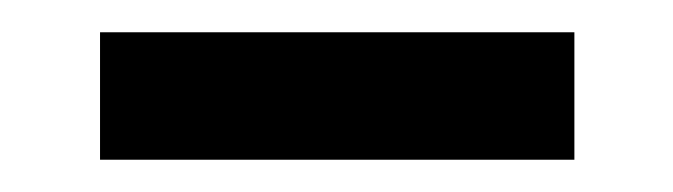

<svg xmlns="http://www.w3.org/2000/svg" viewBox="-20 -669 417 119"><path d="M336 -570H42V-649H336Z"/></svg>

Font: Maitree Semibold
Style: Regular
Weight: 600
Designer: CadsonDemak Team
Foundry: CadsonDemak
Version: Version 1.010